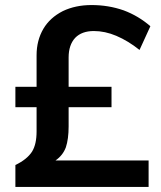

<svg xmlns="http://www.w3.org/2000/svg" viewBox="-20 -741 640 761"><path d="M252 -240Q252 -190 241 -157Q229 -125 200 -105H569V0H41V-87Q87 -109 107 -140Q125 -169 125 -220V-316H41V-397H125V-522Q125 -581 152 -627Q178 -671 229 -697Q279 -721 343 -721Q410 -721 470 -700Q529 -678 576 -637L533 -543Q488 -579 441 -599Q396 -618 352 -618Q304 -618 278 -591Q252 -563 252 -513V-397H422V-316H252Z"/></svg>

Font: PRinguin Sans
Style: Bold
Weight: 700
Designer: Vernon Adams
Foundry: Vernon Adams
Version: ""